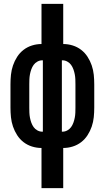

<svg xmlns="http://www.w3.org/2000/svg" viewBox="-20 -755 540 990"><path d="M194 215V8Q169 8 145 0.5Q121 -7 101.5 -22Q82 -37 68.5 -58Q55 -79 47 -102.5Q39 -126 36.5 -150.5Q34 -175 34 -200V-320Q34 -345 36.5 -369.5Q39 -394 47 -417.5Q55 -441 68.5 -462Q82 -483 101.5 -498Q121 -513 145 -520.5Q169 -528 194 -528V-735H306V-528Q331 -528 355 -520.5Q379 -513 398.5 -498Q418 -483 431.5 -462Q445 -441 453 -417.5Q461 -394 463.5 -369.5Q466 -345 466 -320V-200Q466 -175 463.5 -150.5Q461 -126 453 -102.5Q445 -79 431.5 -58Q418 -37 398.5 -22Q379 -7 355 0.5Q331 8 306 8V215ZM198 -76H201V-444H198Q185 -444 173 -437.5Q161 -431 153.5 -420.5Q146 -410 141.5 -397.5Q137 -385 134.5 -372Q132 -359 131.5 -346Q131 -333 131 -320V-200Q131 -187 131.5 -174Q132 -161 134.5 -148Q137 -135 141.5 -122.5Q146 -110 153.5 -99.5Q161 -89 173 -82.5Q185 -76 198 -76ZM299 -76H302Q315 -76 327 -82.5Q339 -89 346.5 -99.5Q354 -110 358.5 -122.5Q363 -135 365.5 -148Q368 -161 368.5 -174Q369 -187 369 -200V-320Q369 -333 368.5 -346Q368 -359 365.5 -372Q363 -385 358.5 -397.5Q354 -410 346.5 -420.5Q339 -431 327 -437.5Q315 -444 302 -444H299Z"/></svg>

Font: Iosevka
Style: Bold
Weight: 700
Monospace: yes
Designer: Belleve Invis
Foundry: Belleve Invis
Version: Version 32.5.0; ttfautohint (v1.8.4)